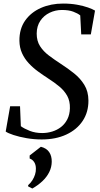

<svg xmlns="http://www.w3.org/2000/svg" viewBox="-20 -772 563 1078"><path d="M214 11Q171.5 11 129.5 3.8Q87.5 -3.5 55.8 -14Q24 -24.5 12 -33.5L37 -175.5H92.5L97 -63.5Q116 -49.5 147.2 -37.2Q178.5 -25 217 -25Q246 -25 273.5 -33.5Q301 -42 322.8 -59Q344.5 -76 358 -102.2Q371.5 -128.5 372.5 -164Q373.5 -204 357.8 -233Q342 -262 314 -285.5Q286 -309 250.5 -331.5Q222 -350 193.5 -370.8Q165 -391.5 141.5 -416.8Q118 -442 103.8 -473.2Q89.5 -504.5 89 -543.5Q88.5 -610 121.2 -656.5Q154 -703 209.8 -727.5Q265.5 -752 334 -752Q377.5 -752 413 -745.5Q448.5 -739 474 -730Q499.5 -721 513.5 -712.5L490 -579H436L430.5 -685.5Q416.5 -697 391.2 -706.5Q366 -716 327.5 -716Q291 -716 258.8 -700.5Q226.5 -685 206.5 -655.5Q186.5 -626 186 -583.5Q186 -542 204.8 -512.8Q223.5 -483.5 254.8 -460Q286 -436.5 323 -412.5Q361 -388 396 -360Q431 -332 453.5 -295.5Q476 -259 476.5 -208Q477 -142.5 444.2 -93.2Q411.5 -44 352.2 -16.5Q293 11 214 11ZM138 274.5V267.5Q152 255.5 161.8 240Q171.5 224.5 176.8 207.8Q182 191 181.5 174.5Q181.5 153 172 138.2Q162.5 123.5 146.5 118V101L209.5 52Q241 60 256 81.8Q271 103.5 270.5 136.5Q270 167 256.5 194.2Q243 221.5 218.5 244.8Q194 268 161.5 286.5Z"/></svg>

Font: Merriweather 96pt
Style: Italic
Weight: 400
Italic angle: -7.8°
Version: Version 2.101